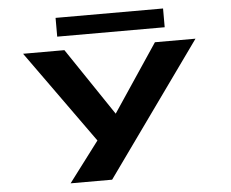

<svg xmlns="http://www.w3.org/2000/svg" viewBox="-58 -741 1215 1009"><g transform="rotate(-5 550.0 -236.5)"><path d="M274 200 434 -12 84.5 -500H302.5L542 -144L780 -500H994L493 200ZM271 -574V-673H838V-574Z"/></g></svg>

Font: Trispace Expanded ExtraBold
Style: Regular
Weight: 800
Width: 7
Designer: Tyler Finck
Foundry: Etcetera Type Company
Version: Version 1.210; ttfautohint (v1.8.3)